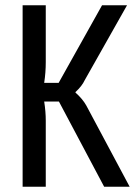

<svg xmlns="http://www.w3.org/2000/svg" viewBox="-20 -710 525 730"><path d="M204 -324H148Q154 -286 154 -251V0H66V-690H154V-474Q154 -434 148 -395H203L368 -690H463L302 -405Q292 -383 267 -360V-358Q294 -334 308 -309L473 0H376Z"/></svg>

Font: exo2condensed_r
Style: Regular
Weight: 400
Width: 3
Designer: Natanael Gama
Version: Version 1.001;PS 001.001;hotconv 1.0.70;makeotf.lib2.5.58329